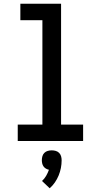

<svg xmlns="http://www.w3.org/2000/svg" viewBox="-20 -755 540 1028"><path d="M75 0V-88H207V-647H89V-735H307V-88H425V0ZM246 253 205 214Q218 202 227 186.5Q236 171 242 154Q233 152 225.5 147.5Q218 143 213 136Q208 129 206 120Q204 111 204 103Q204 92 207 81.5Q210 71 217.5 63.5Q225 56 235.5 53Q246 50 257 50Q268 50 278.5 53Q289 56 296.5 63.5Q304 71 307 81.5Q310 92 310 103Q310 124 306 144.5Q302 165 294 184.5Q286 204 274 221.5Q262 239 246 253Z"/></svg>

Font: Iosevka SS18 Semibold
Style: Regular
Weight: 600
Monospace: yes
Designer: Belleve Invis
Foundry: Belleve Invis
Version: Version 25.1.1; ttfautohint (v1.8.4)